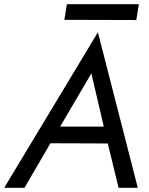

<svg xmlns="http://www.w3.org/2000/svg" viewBox="-45 -890 705 910"><path d="M260 -796 272 -870H613L601 -795ZM517 0 466 -210 194 -211 71 0H-25L419 -737L608 0ZM388 -542 240 -290H447Z"/></svg>

Font: Jost*
Style: Italic
Weight: 400
Italic angle: -10°
Version: Version 3.7